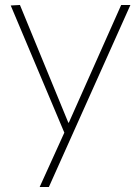

<svg xmlns="http://www.w3.org/2000/svg" viewBox="-20 -540 557 770"><path d="M139 210 238 -8 23 -518 60 -520 254 -48H256L466 -520H503L176 210Z"/></svg>

Font: M PLUS 1 Thin ExtraLight
Style: Regular
Weight: 250
Version: Version 1.001